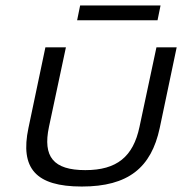

<svg xmlns="http://www.w3.org/2000/svg" viewBox="-20 -673 666 702"><path d="M84 -205C53 -58 110 9 279 9C449 9 533 -60 564 -205L626 -500H552L490 -209C467 -100 407 -51 292 -51C175 -51 136 -100 159 -209L221 -500H146ZM262 -599H556L567 -653H273Z"/></svg>

Font: LT Wave Light
Style: Italic
Weight: 300
Designer: Daniel Lyons
Version: Version 2.5 (Glyphs App)